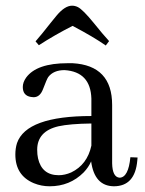

<svg xmlns="http://www.w3.org/2000/svg" viewBox="-20 -648 511 678"><path d="M381.8 9.8Q457 9.8 464.8 -81.1Q465.8 -86.9 465.8 -91.8L440.4 -92.8Q433.6 -21.5 402.3 -20.5Q377 -22.5 376 -71.3V-277.3Q376 -417 236.3 -424.8Q227.5 -424.8 218.8 -424.8Q109.4 -424.8 72.3 -374Q60.5 -357.4 60.5 -340.8Q60.5 -310.5 88.9 -305.7Q93.8 -304.7 98.6 -304.7Q121.1 -304.7 131.8 -333Q145.5 -369.1 150.4 -376Q168.9 -400.4 208 -400.4Q299.8 -394.5 302.7 -299.8V-238.3Q73.2 -238.3 40 -142.6Q34.2 -124 34.2 -102.5Q34.2 -28.3 99.6 -1Q126 9.8 155.3 9.8Q226.6 9.8 275.4 -39.1Q293 -57.6 301.8 -78.1Q313.5 8.8 381.8 9.8ZM187.5 -29.3Q127.9 -29.3 114.3 -88.9Q111.3 -102.5 111.3 -119.1Q111.3 -184.6 186.5 -202.1Q226.6 -210.9 302.7 -211.9V-133.8Q288.1 -66.4 231.4 -39.1Q209 -29.3 187.5 -29.3ZM353.5 -487.3 365.2 -502.9Q342.8 -527.3 311.5 -566.4Q272.5 -614.3 254.9 -623Q245.1 -627.9 234.4 -627.9Q209 -627.9 179.7 -592.8Q172.9 -585 158.2 -566.4Q127 -526.4 105.5 -502L117.2 -488.3Q172.9 -524.4 236.3 -556.6Q310.5 -517.6 353.5 -487.3Z"/></svg>

Font: Abhaya Libre
Style: Regular
Weight: 400
Designer: Pushpananda Ekanayake, Sol Matas, Pathum Egodawatta
Foundry: Mooniak
Version: Version 1.050 ; ttfautohint (v1.6)